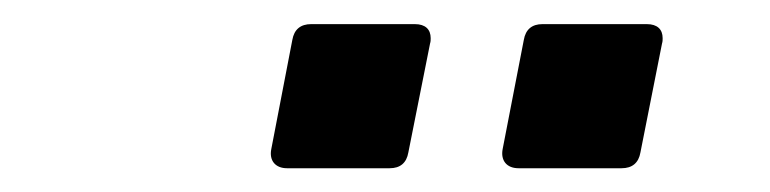

<svg xmlns="http://www.w3.org/2000/svg" viewBox="-20 -794 642 160"><path d="M219.2 -653.8H304.7C313.5 -653.8 318.8 -658.2 320.3 -667L338.4 -757.8C338.9 -759.3 338.9 -760.7 338.9 -762.2C338.9 -769.5 334.5 -773.9 325.7 -773.9H239.3C230.5 -773.9 225.1 -769.5 223.6 -760.7L206.1 -669.9C204.1 -660.2 209.5 -653.8 219.2 -653.8ZM412.1 -653.8H498C506.8 -653.8 512.2 -658.2 513.7 -667L531.7 -757.8C532.2 -759.3 532.2 -760.7 532.2 -762.2C532.2 -769.5 527.8 -773.9 519 -773.9H432.1C423.3 -773.9 418 -769.5 416.5 -760.7L398.9 -669.9C397 -660.2 402.3 -653.8 412.1 -653.8Z"/></svg>

Font: Hack
Style: Bold Oblique
Weight: 700
Italic angle: -12°
Monospace: yes
Designer: Christopher Simpkins
Foundry: Christopher Simpkins
Version: Version 2.010